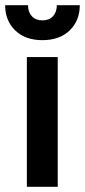

<svg xmlns="http://www.w3.org/2000/svg" viewBox="-40 -720 328 740"><path d="M-20.2 -700H68Q68 -673.5 82.8 -657.5Q97.5 -641.5 123.5 -641.5Q149.5 -641.5 164.2 -657.5Q179 -673.5 179 -700H267.5Q267.5 -640.8 228.8 -603Q190 -565.2 123.5 -565.2Q57 -565.2 18.4 -603Q-20.2 -640.8 -20.2 -700ZM63.5 -500H182.5V0H63.5Z"/></svg>

Font: Haskoy
Style: Regular
Weight: 400
Designer: Ertekin Erdin
Foundry: Ertekin Erdin
Version: Version 1.500